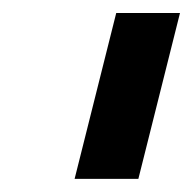

<svg xmlns="http://www.w3.org/2000/svg" viewBox="-20 -695 298 296"><path d="M95 -419.2 159.2 -675H257.5L193.3 -419.2Z"/></svg>

Font: Funnel Sans SemiBold
Style: Italic
Weight: 600
Italic angle: -14.036°
Designer: NORD ID, Kristian Moeller
Foundry: Dicotype
Version: Version 1.000